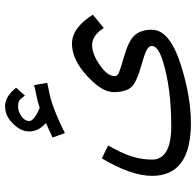

<svg xmlns="http://www.w3.org/2000/svg" viewBox="-28 -594 806 791"><g transform="rotate(-90 375.5 -198.0)"><path d="M265 -412C256 -408 236 -400 205 -385L223 -334C295 -370 351 -391 388 -398C401 -400 415 -404 430 -407L421 -461C407 -457 391 -454 376 -451C361 -448 345 -444 327 -438C291 -453 273 -468 273 -480C273 -498 285 -511 308 -522C315 -525 324 -527 336 -527C348 -527 357 -524 364 -516C371 -508 375 -503 378 -499L410 -535C404 -542 400 -547 394 -553C374 -572 353 -581 330 -581L329 -580C306 -580 284 -570 262 -548C240 -526 230 -504 230 -480C230 -456 241 -433 265 -412ZM582 25C582 41 562 56 521 69C448 92 359 104 252 104C161 104 114 78 114 25C114 -26 129 -75 154 -122C161 -134 166 -146 172 -156L119 -182C72 -103 47 -33 47 25C47 132 120 185 264 185C338 185 416 171 500 145C599 114 649 74 649 24C649 -9 640 -32 625 -48C610 -64 581 -78 543 -89C505 -100 480 -108 471 -112C462 -116 458 -122 458 -129C458 -149 473 -169 503 -190C533 -211 560 -222 586 -222C612 -222 636 -206 656 -174L711 -219C675 -276 635 -305 592 -305C549 -305 505 -285 460 -244C415 -203 392 -167 392 -133C392 -99 400 -73 414 -59C428 -45 455 -33 493 -22C531 -11 556 -3 566 3C576 9 582 15 582 23Z"/></g></svg>

Font: Iranian Sans 
Style: Regular
Weight: 400
Designer: Hooman Mehr, Hadi Navid in Neviseh Pardaz Co. Ltd. (http://nevisa.com)
Foundry: http://font-store.ir
Version: 5.0.0 build 1/7/1393